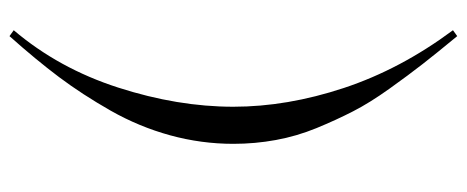

<svg xmlns="http://www.w3.org/2000/svg" viewBox="-304 -450 966 397"><g transform="rotate(90 178.5 -251.0)"><path d="M54.2 -713.9Q88.9 -671.9 111.6 -642.8Q134.3 -613.8 163.1 -573.5Q191.9 -533.2 209.7 -498.5Q227.5 -463.9 244.4 -422.9Q261.2 -381.8 269 -338.9Q276.9 -295.9 276.9 -251Q276.9 -184.6 259.3 -120.4Q241.7 -56.2 208.3 2.7Q174.8 61.5 138.9 109.4Q103 157.2 54.2 211.9L42 203.1Q121.1 109.9 160.6 -12.9Q200.2 -135.7 200.2 -251Q200.2 -362.3 161.4 -479.5Q122.6 -596.7 42 -705.1Z"/></g></svg>

Font: Ortica Linear Light
Style: Regular
Weight: 300
Designer: Benedetta Bovani
Foundry: Collletttivo
Version: Version 2.000;Glyphs 3.1.2 (3151)